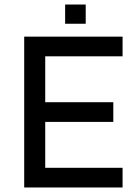

<svg xmlns="http://www.w3.org/2000/svg" viewBox="-20 -829 620 849"><path d="M359 -809H268V-724H359V-809ZM522 -580V-667H87V0H522V-87H180V-290H481V-377H180V-580H522Z"/></svg>

Font: Maven Pro
Style: Medium
Weight: 500
Designer: Joe Prince
Foundry: Joe Prince
Version: Version 1.003